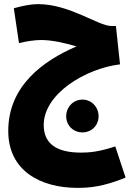

<svg xmlns="http://www.w3.org/2000/svg" viewBox="-20 -640 664 931"><path d="M356 271C412 271 480 266 589 221L539 70C457 97 411 100 373 100C253 100 192 56 192 -34C192 -186 396 -308 562 -328L542 -514H520C456 -514 319 -620 164 -620C130 -620 90 -612 47 -600L72 -431C108 -440 149 -446 180 -446C233 -446 297 -431 351 -415C191 -346 20 -225 20 -5C20 188 176 271 356 271ZM380 2C424 2 458 -32 458 -76C458 -121 424 -157 380 -157C335 -157 301 -121 301 -76C301 -32 335 2 380 2Z"/></svg>

Font: Noto Sans Arabic UI XCn Bk
Style: Regular
Weight: 900
Width: 2
Designer: Monotype Design Team, Nadine Chahine and Nizar Qandah
Foundry: Monotype Imaging Inc.
Version: Version 2.010